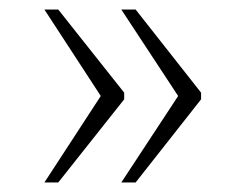

<svg xmlns="http://www.w3.org/2000/svg" viewBox="-20 -471 515 402"><path d="M234 -89H264L401 -263V-277L264 -451H234L353 -270ZM73 -89H102L240 -263V-277L102 -451H73L191 -270Z"/></svg>

Font: Noto Serif Devanagari ExtraLight
Style: Regular
Weight: 200
Designer: Universal Thirst, Indian Type Foundry and the Monotype Design Team
Foundry: Monotype Imaging Inc.
Version: Version 2.004